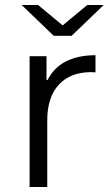

<svg xmlns="http://www.w3.org/2000/svg" viewBox="-20 -752 441 772"><path d="M171 -430Q197 -481 246 -505.5Q295 -530 364 -530V-461L347 -462Q263 -462 216.5 -411.5Q170 -361 170 -268V0H99V-526H167V-430ZM397 -732 268 -608H196L67 -732H133L232 -650L331 -732Z"/></svg>

Font: CMG Sans
Style: Regular
Weight: 400
Designer: Julieta Ulanovsky
Foundry: Julieta Ulanovsky
Version: Version 7.200